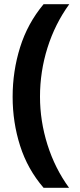

<svg xmlns="http://www.w3.org/2000/svg" viewBox="-20 -734 379 912"><path d="M40 -274Q40 -396 75.5 -509.5Q111 -623 187 -714H309Q241 -620 205.5 -507Q170 -394 170 -275Q170 -159 205.5 -46.5Q241 66 308 158H187Q111 70 75.5 -41.5Q40 -153 40 -274Z"/></svg>

Font: Noto Sans Duployan
Style: Bold
Weight: 700
Designer: David Corbett
Foundry: David Corbett
Version: Version 3.001